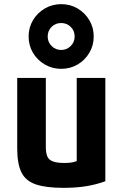

<svg xmlns="http://www.w3.org/2000/svg" viewBox="-20 -896 590 926"><path d="M286 10Q201 10 152 -7Q103 -24 83 -65.5Q63 -107 63 -180V-520H201V-188Q201 -158 208.5 -141Q216 -124 236.5 -117Q257 -110 291 -110Q311 -110 326 -112.5Q341 -115 361 -122.5Q381 -130 412 -144L350 -58V-520H488V-22Q445 -6 396 2Q347 10 286 10ZM275 -564Q232 -564 196 -585Q160 -606 139 -641.5Q118 -677 118 -720Q118 -763 139 -798.5Q160 -834 196 -855Q232 -876 275 -876Q319 -876 354.5 -855Q390 -834 411 -798.5Q432 -763 432 -720Q432 -677 411 -641.5Q390 -606 354.5 -585Q319 -564 275 -564ZM275 -655Q302 -655 321 -674Q340 -693 340 -720Q340 -748 321 -766.5Q302 -785 275 -785Q248 -785 229 -766.5Q210 -748 210 -720Q210 -693 229 -674Q248 -655 275 -655Z"/></svg>

Font: M PLUS Code Latin SemiExpanded
Style: Bold
Weight: 700
Width: 6
Designer: Coji Morishita
Foundry: UNDERFOREST DESIGN
Version: Version 1.002; ttfautohint (v1.8.3)